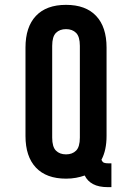

<svg xmlns="http://www.w3.org/2000/svg" viewBox="-20 -728 534 791"><path d="M85 -532Q85 -617 128 -662.5Q171 -708 252 -708Q333 -708 376 -662.5Q419 -617 419 -532V-168Q419 -109 398 -70Q402 -60 408.5 -57.5Q415 -55 429 -55H439V43H424Q387 43 363.5 30.5Q340 18 329 -5Q312 1 293 4.5Q274 8 252 8Q171 8 128 -37.5Q85 -83 85 -168ZM195 -161Q195 -123 210.5 -107.5Q226 -92 252 -92Q278 -92 293.5 -107.5Q309 -123 309 -161V-539Q309 -577 293.5 -592.5Q278 -608 252 -608Q226 -608 210.5 -592.5Q195 -577 195 -539Z"/></svg>

Font: Bebas Neue Bold
Style: Regular
Weight: 700
Designer: Ryoichi Tsunekawa & LGV (GE)
Foundry: Free Software Foundation, Inc.
Version: Version 1.003 August 13, 2016